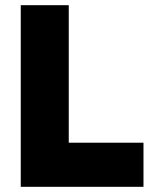

<svg xmlns="http://www.w3.org/2000/svg" viewBox="-20 -720 593 740"><path d="M60 -700H245V-170H533V0H60Z"/></svg>

Font: Oak Sans Black
Style: Regular
Weight: 900
Designer: Erik Kennedy, Walven
Foundry: Erik Kennedy, Walven
Version: Version 1.000